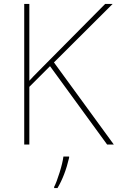

<svg xmlns="http://www.w3.org/2000/svg" viewBox="-20 -734 598 975"><path d="M524 0 234 -398 129 -293V0H103V-714H129V-324Q144 -341 179 -376L514 -714H552L254 -417L558 0ZM331 67Q310 157 272 221H255V215Q267 192 282.5 142.5Q298 93 302 61H331Z"/></svg>

Font: Noto Sans UI Thin
Style: Regular
Weight: 250
Designer: Monotype Design Team
Foundry: Monotype Imaging Inc.
Version: Version 1.001